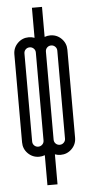

<svg xmlns="http://www.w3.org/2000/svg" viewBox="-58 -748 431 924"><g transform="rotate(-5 157.0 -285.5)"><path d="M132.9 -714.3H181.6V-569.3Q194.9 -574.3 209.1 -574.3Q240.7 -574.3 263 -552.1Q285.3 -529.8 285.3 -498.1V-73.3Q285.3 -41.6 263 -19.4Q240.7 2.9 209.1 2.9Q194.9 2.9 181.6 -2.1V142.9H132.9V-2.1Q119.5 2.9 105.4 2.9Q73.7 2.9 51.4 -19.4Q29.2 -41.6 29.2 -73.3V-498.1Q29.2 -529.8 51.4 -552.1Q73.7 -574.3 105.4 -574.3Q119.5 -574.3 132.9 -569.3ZM236.6 -498.1Q236.6 -509.8 228.4 -517.7Q220.3 -525.6 209.1 -525.6Q197.4 -525.6 189.5 -517.7Q181.6 -509.8 181.6 -498.1V-73.3Q181.6 -61.6 189.5 -53.7Q197.4 -45.8 209.1 -45.8Q220.3 -45.8 228.4 -53.7Q236.6 -61.6 236.6 -73.3ZM132.9 -73.3V-498.1Q132.9 -509.8 124.7 -517.7Q116.6 -525.6 105.4 -525.6Q93.7 -525.6 85.8 -517.7Q77.9 -509.8 77.9 -498.1V-73.3Q77.9 -61.6 85.8 -53.7Q93.7 -45.8 105.4 -45.8Q116.6 -45.8 124.7 -53.7Q132.9 -61.6 132.9 -73.3Z"/></g></svg>

Font: Marapfhont
Style: Book
Weight: 400
Version: Version 0.15